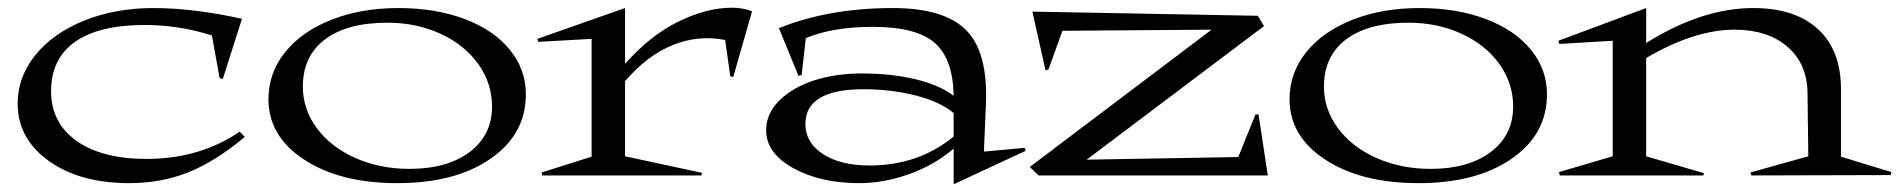

<svg xmlns="http://www.w3.org/2000/svg" viewBox="-20 -456 4941 499"><path d="M616.2 -100.1Q539.6 -36.1 469.2 -8.1Q398.9 20 315.9 20Q187.5 20 106.7 -37.8Q25.9 -95.7 25.9 -187Q25.9 -255.9 72 -313Q118.2 -370.1 199.2 -402.6Q280.3 -435.1 378.9 -435.1Q482.4 -435.1 608.9 -407.2L559.1 -251L550.8 -252.9L530.8 -363.8Q445.8 -391.1 356 -391.1Q237.3 -391.1 175 -347.2Q112.8 -303.2 112.8 -219.2Q112.8 -136.7 179 -89.8Q245.1 -43 360.8 -43Q499 -43 603 -113.8Z M1012.7 20Q864.3 20 771 -40.8Q677.7 -101.6 677.7 -198.2Q677.7 -266.6 721.2 -320.6Q764.6 -374.5 841.8 -404.8Q918.9 -435.1 1015.6 -435.1Q1111.8 -435.1 1187.3 -406.7Q1262.7 -378.4 1304.7 -327.1Q1346.7 -275.9 1346.7 -210.9Q1346.7 -106.9 1254.9 -43.5Q1163.1 20 1012.7 20ZM767.1 -231Q767.1 -171.9 803.5 -122.8Q839.8 -73.7 903.6 -45.4Q967.3 -17.1 1043.9 -17.1Q1142.6 -17.1 1200.7 -61Q1258.8 -105 1258.8 -179.2Q1258.8 -239.7 1222.9 -289.8Q1187 -339.8 1124.5 -368.4Q1062 -397 986.8 -397Q881.8 -397 824.5 -353.5Q767.1 -310.1 767.1 -231Z M1604.5 -49.8 1804.7 -6.8 1802.7 0H1389.6L1387.7 -7.8L1517.6 -48.8V-355L1378.9 -347.2L1376.5 -355L1604.5 -435.1V-290Q1669.4 -363.8 1743.2 -399.9Q1816.9 -436 1882.8 -436Q1909.7 -436 1934.6 -426.8L1885.7 -255.9L1877.9 -257.8L1864.7 -352.1Q1794.9 -365.7 1728.8 -339.1Q1662.6 -312.5 1604.5 -245.1Z M1971.2 -117.2Q1971.2 -161.6 2006.6 -195.8Q2042 -230 2097.7 -247.6Q2153.3 -265.1 2218.3 -265.1Q2296.9 -265.1 2359.4 -250Q2421.9 -234.9 2458.5 -207Q2457 -302.7 2409.4 -344.5Q2361.8 -386.2 2248.5 -386.2Q2144 -386.2 2074.2 -356.9L2063.5 -261.2L2055.2 -258.8L2004.4 -382.8Q2134.3 -435.1 2300.3 -435.1Q2432.6 -435.1 2490 -378.7Q2547.4 -322.3 2542.5 -188L2537.1 -62L2643.6 -71.8L2645.5 -64L2458.5 22.9V-69.8Q2409.2 -27.3 2343.3 -3.7Q2277.3 20 2213.4 20Q2112.3 20 2041.7 -19Q1971.2 -58.1 1971.2 -117.2ZM2073.2 -133.8Q2073.2 -85.4 2118.7 -55.7Q2164.1 -25.9 2240.2 -25.9Q2366.7 -25.9 2458.5 -101.1V-162.1Q2422.4 -192.4 2358.2 -208.3Q2293.9 -224.1 2225.1 -224.1Q2073.2 -224.1 2073.2 -133.8Z M2656.2 -22 3128.9 -378.9 2741.2 -376 2705.1 -275.9 2697.3 -272.9 2663.1 -425.8 3249 -415 3265.1 -388.2 2804.2 -41 3198.2 -47.9 3243.2 -159.2 3251 -158.2 3274.9 0H2679.2Z M3666.5 20Q3518.1 20 3424.8 -40.8Q3331.5 -101.6 3331.5 -198.2Q3331.5 -266.6 3375 -320.6Q3418.5 -374.5 3495.6 -404.8Q3572.8 -435.1 3669.4 -435.1Q3765.6 -435.1 3841.1 -406.7Q3916.5 -378.4 3958.5 -327.1Q4000.5 -275.9 4000.5 -210.9Q4000.5 -106.9 3908.7 -43.5Q3816.9 20 3666.5 20ZM3420.9 -231Q3420.9 -171.9 3457.3 -122.8Q3493.7 -73.7 3557.4 -45.4Q3621.1 -17.1 3697.8 -17.1Q3796.4 -17.1 3854.5 -61Q3912.6 -105 3912.6 -179.2Q3912.6 -239.7 3876.7 -289.8Q3840.8 -339.8 3778.3 -368.4Q3715.8 -397 3640.6 -397Q3535.6 -397 3478.3 -353.5Q3420.9 -310.1 3420.9 -231Z M4032.7 -341.8 4030.3 -350.1 4258.3 -435.1V-344.2Q4403.3 -435.1 4536.6 -435.1Q4645 -435.1 4704.8 -380.4Q4764.6 -325.7 4764.6 -224.1V-48.8L4895.5 -8.8L4893.6 -1L4531.7 0L4529.3 -7.8L4679.7 -49.8L4677.7 -212.9Q4677.2 -290 4625.5 -334.5Q4573.7 -378.9 4488.3 -378.9Q4383.8 -378.9 4258.3 -305.2V-49.8L4408.7 -5.9L4406.7 0H4033.7L4031.7 -8.8L4171.4 -49.8V-350.1Z"/></svg>

Font: Halibut Exp
Style: Regular
Weight: 400
Width: 7
Designer: Matteo Maggi
Foundry: Collletttivo
Version: Version 3.080 | FøM Fix